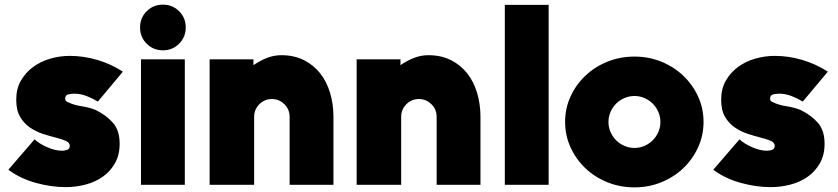

<svg xmlns="http://www.w3.org/2000/svg" viewBox="-20 -797 3612 828"><path d="M496 -177Q496 -129 476 -93.5Q456 -58 423.5 -35Q391 -12 349 -1Q307 10 263 10Q201 10 134 -8.5Q67 -27 16 -65L129 -196Q151 -176 185 -161.5Q219 -147 248 -147Q259 -147 270 -151Q281 -155 281 -168Q281 -182 264 -189.5Q247 -197 221 -203.5Q195 -210 165.5 -219.5Q136 -229 110 -246.5Q84 -264 67 -292.5Q50 -321 50 -367Q50 -414 70 -449Q90 -484 122.5 -508Q155 -532 196.5 -544Q238 -556 281 -556Q341 -556 400 -538.5Q459 -521 510 -488L402 -359Q379 -373 353 -383Q327 -393 300 -393Q288 -393 274.5 -390Q261 -387 261 -371Q261 -360 274 -356Q298 -344 331 -339Q364 -334 392 -323Q439 -300 467.5 -267Q496 -234 496 -177Z M683 -580Q641 -580 612.5 -608.5Q584 -637 584 -679Q584 -720 612.5 -748.5Q641 -777 683 -777Q724 -777 752.5 -748.5Q781 -720 781 -679Q781 -637 752.5 -608.5Q724 -580 683 -580ZM588 -541H777V0H588Z M1193 -559Q1248 -559 1290 -538Q1332 -517 1360.5 -481Q1389 -445 1403.5 -396.5Q1418 -348 1418 -293V0H1229V-293Q1229 -325 1207 -347Q1185 -369 1154 -370H1153Q1121 -370 1098.5 -347.5Q1076 -325 1076 -293V0H884V-541H1073V-516Q1102 -536 1132 -547.5Q1162 -559 1193 -559Z M1827 -559Q1882 -559 1924 -538Q1966 -517 1994.5 -481Q2023 -445 2037.5 -396.5Q2052 -348 2052 -293V0H1863V-293Q1863 -325 1841 -347Q1819 -369 1788 -370H1787Q1755 -370 1732.5 -347.5Q1710 -325 1710 -293V0H1518V-541H1707V-516Q1736 -536 1766 -547.5Q1796 -559 1827 -559Z M2157 -776H2346V0H2157Z M2716 -553Q2778 -553 2832 -531Q2886 -509 2926.5 -470.5Q2967 -432 2990.5 -381Q3014 -330 3014 -271Q3014 -213 2990.5 -161.5Q2967 -110 2926.5 -71.5Q2886 -33 2832 -11Q2778 11 2716 11Q2654 11 2599.5 -11Q2545 -33 2504.5 -71.5Q2464 -110 2440.5 -161.5Q2417 -213 2417 -271Q2417 -330 2440.5 -381Q2464 -432 2504.5 -470.5Q2545 -509 2599.5 -531Q2654 -553 2716 -553ZM2716 -383Q2693 -383 2672.5 -374Q2652 -365 2637 -350Q2622 -335 2613 -314.5Q2604 -294 2604 -271Q2604 -248 2613 -227.5Q2622 -207 2637 -192Q2652 -177 2672.5 -168Q2693 -159 2716 -159Q2739 -159 2759.5 -168Q2780 -177 2795 -192Q2810 -207 2819 -227.5Q2828 -248 2828 -271Q2828 -294 2819 -314.5Q2810 -335 2795 -350Q2780 -365 2759.5 -374Q2739 -383 2716 -383Z M3536 -177Q3536 -129 3516 -93.5Q3496 -58 3463.5 -35Q3431 -12 3389 -1Q3347 10 3303 10Q3241 10 3174 -8.5Q3107 -27 3056 -65L3169 -196Q3191 -176 3225 -161.5Q3259 -147 3288 -147Q3299 -147 3310 -151Q3321 -155 3321 -168Q3321 -182 3304 -189.5Q3287 -197 3261 -203.5Q3235 -210 3205.5 -219.5Q3176 -229 3150 -246.5Q3124 -264 3107 -292.5Q3090 -321 3090 -367Q3090 -414 3110 -449Q3130 -484 3162.5 -508Q3195 -532 3236.5 -544Q3278 -556 3321 -556Q3381 -556 3440 -538.5Q3499 -521 3550 -488L3442 -359Q3419 -373 3393 -383Q3367 -393 3340 -393Q3328 -393 3314.5 -390Q3301 -387 3301 -371Q3301 -360 3314 -356Q3338 -344 3371 -339Q3404 -334 3432 -323Q3479 -300 3507.5 -267Q3536 -234 3536 -177Z"/></svg>

Font: Afrihost Sans Black
Style: Regular
Weight: 900
Foundry: https://www.afrihost.com
Version: Version 1.000